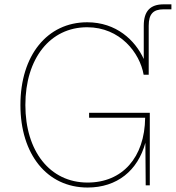

<svg xmlns="http://www.w3.org/2000/svg" viewBox="-20 -838 795 868"><path d="M376 9.8C509.3 9.8 603 -66.9 637.2 -192.4L638.7 0H657.2V-328.1H382.8V-305.7H636.2C634.3 -126 533.2 -12.7 376 -12.7C204.6 -12.7 94.7 -155.8 94.7 -363.3C94.7 -573.7 206.5 -714.8 374 -714.8C522.9 -714.8 612.3 -599.1 629.4 -500H652.3V-721.7C652.3 -774.9 672.9 -795.9 719.7 -795.9H754.9V-818.4H719.7C659.7 -818.4 629.9 -788.1 629.9 -721.7V-571.3C590.8 -656.2 505.9 -737.3 374 -737.3C193.4 -737.3 72.3 -587.4 72.3 -363.3C72.3 -141.1 191.9 9.8 376 9.8Z"/></svg>

Font: Raveo Thin
Style: Regular
Weight: 100
Designer: Jakub Foglar, Rasmus Andersson (Inter)
Foundry: Jakubfoglar.com
Version: Version 1.100;Glyphs 3.2.3 (3260)